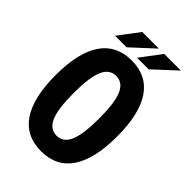

<svg xmlns="http://www.w3.org/2000/svg" viewBox="-265 -1011 1131 1131"><g transform="rotate(45 301.0 -445.0)"><path d="M128.9 -775.4H225.1L364.7 -904.3H226.1ZM312 -775.4H408.2L547.9 -904.3H409.2ZM301.3 14.2C470.2 14.2 557.1 -115.2 557.1 -364.3C557.1 -613.8 469.7 -742.2 301.3 -742.2C132.3 -742.2 44.9 -613.3 44.9 -364.3C44.9 -115.7 131.8 14.2 301.3 14.2ZM300.8 -115.2C264.2 -115.2 237.3 -134.8 220.2 -174.3C203.1 -213.4 194.8 -276.4 194.8 -364.3C194.8 -452.1 203.1 -514.6 220.2 -553.7C236.8 -592.3 262.7 -612.8 300.8 -612.8C338.4 -612.8 364.7 -593.3 381.8 -553.7C398.9 -514.6 407.2 -452.1 407.2 -364.3C407.2 -276.4 398.9 -213.4 381.8 -174.3C364.7 -134.8 337.9 -115.2 300.8 -115.2Z"/></g></svg>

Font: Hack
Style: Bold
Weight: 700
Monospace: yes
Designer: Christopher Simpkins
Foundry: Christopher Simpkins
Version: Version 2.010